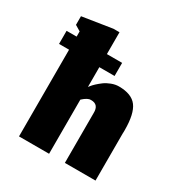

<svg xmlns="http://www.w3.org/2000/svg" viewBox="-130 -517 556 597"><g transform="rotate(30 148.5 -218.5)"><path d="M129.3 0V-194.3Q129.7 -194.7 132.8 -197.3Q136 -200 136.8 -200.7Q137.7 -201.3 140.5 -203.3Q143.3 -205.3 144.8 -206Q146.3 -206.7 149 -208Q151.7 -209.3 154.2 -209.7Q156.7 -210 159.3 -210Q187 -210 186 -178.7V0H296V-169Q296 -171.3 296.3 -175.3Q296.3 -179.3 296.3 -181.3Q296.3 -240 277.5 -265Q258.7 -290 213 -290Q200 -290 186.5 -284.8Q173 -279.7 163.3 -272.5Q153.7 -265.3 145.8 -258Q138 -250.7 134 -245.3L130 -240.3V-436.7H108.3L1.3 -420V-389L21.3 -377V0ZM-14.7 -311.3H184.7V-358.3H-14.7Z"/></g></svg>

Font: Jomhuria
Style: Regular
Weight: 400
Designer: Arabic design by Kourosh Beigpour, Latin design by Eben Sorkin, engineering by Lasse Fister and Khaled Hosney
Version: Version 1.0000